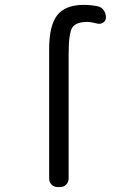

<svg xmlns="http://www.w3.org/2000/svg" viewBox="-20 -760 540 780"><path d="M214.8 0Q200.2 0 189.9 -9.8Q179.7 -19.5 179.7 -35.2V-559.6Q179.7 -657.2 212.9 -698.7Q246.1 -740.2 320.3 -740.2Q348.6 -740.2 377 -734.4Q391.6 -731.4 400.9 -718.8Q410.2 -706.1 410.2 -690.4V-688.5Q410.2 -675.8 399.4 -668.5Q388.7 -661.1 376 -664.1Q349.6 -670.9 335 -670.9Q288.1 -670.9 273.4 -647.5Q258.8 -624 258.8 -540V-35.2Q258.8 -20.5 249 -10.3Q239.3 0 223.6 0Z"/></svg>

Font: Rounded-L Mgen+ 2m regular
Style: Regular
Weight: 400
Designer: [Source Han Sans]
Ryoko NISHIZUKA  (kana & ideographs); Paul D. Hunt (Latin, Greek & Cyrillic); Wenlong ZHANG  (bopomofo
Version: Version 1.059.20150602